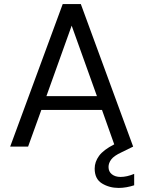

<svg xmlns="http://www.w3.org/2000/svg" viewBox="-20 -720 708 943"><path d="M30 0 288 -700H377L634 0L577 28Q540 45 526.5 63Q513 81 513 100Q513 123 529.5 136Q546 149 572 149Q603 149 639 134V190Q621 196 601.5 199.5Q582 203 563 203Q517 203 481 181Q445 159 445 108Q445 75 466.5 45.5Q488 16 541 -11L481 -180H183L118 0ZM208 -248H456L332 -594Z"/></svg>

Font: Firefly Display
Style: Regular
Weight: 400
Designer: Colophon Foundry, Jonny Pinhorn
Foundry: Colophon Foundry
Version: Version 1.200; ttfautohint (v1.8.3)